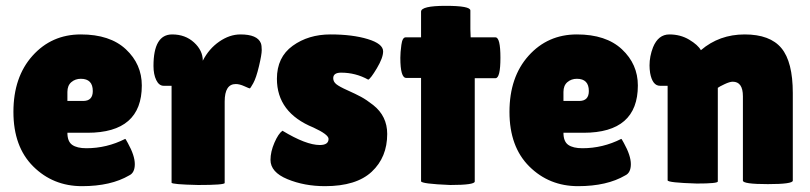

<svg xmlns="http://www.w3.org/2000/svg" viewBox="-20 -628 2777 658"><path d="M423 -27Q360 10 261 10Q162 10 94 -57.5Q26 -125 26 -244.5Q26 -364 91.5 -437Q157 -510 257 -510Q357 -510 411.5 -459Q466 -408 466 -335Q466 -173 280 -173H211Q211 -143 227.5 -131.5Q244 -120 276 -120Q346 -120 409 -152Q410 -153 418 -138Q442 -95 442 -65.5Q442 -36 423 -27ZM298 -316Q298 -358 257 -358Q238 -358 224.5 -346.5Q211 -335 211 -313V-282H265Q298 -282 298 -316Z M750 -1Q750 6 659 6Q568 4 568 -2V-334H541Q525 -334 515.5 -353.5Q506 -373 506 -402Q506 -510 570 -510Q615 -510 645 -482.5Q675 -455 675 -420Q696 -461 731.5 -485.5Q767 -510 804 -510Q862 -510 874 -480Q877 -472 877 -456.5Q877 -441 867.5 -401Q858 -361 848 -343Q838 -325 836 -325Q834 -325 817.5 -332.5Q801 -340 788 -340Q750 -340 750 -280Z M948 -180Q1029 -131 1076 -131Q1106 -131 1106 -152Q1106 -167 1054 -191Q929 -242 929 -358Q929 -432 983 -471Q1037 -510 1112.5 -510Q1188 -510 1240.5 -494Q1293 -478 1293 -452Q1293 -430 1271.5 -394Q1250 -358 1242 -355Q1199 -379 1149 -379Q1122 -379 1122 -360Q1122 -348 1132.5 -339.5Q1143 -331 1171 -318.5Q1199 -306 1217.5 -296Q1236 -286 1259 -268Q1307 -230 1307 -169Q1307 -89 1254 -39.5Q1201 10 1094 10Q1023 10 965 -14Q907 -38 907 -80Q907 -108 920.5 -139Q934 -170 948 -180Z M1607 -6Q1607 6 1523 6Q1423 2 1423 -7V-361H1372Q1352 -361 1352 -430Q1352 -448 1355.5 -474Q1359 -500 1370 -500H1423V-588Q1423 -608 1507.5 -608Q1592 -608 1592 -592V-528L1593 -500H1678Q1695 -500 1695 -430Q1695 -360 1678 -360H1607Z M2123 -27Q2060 10 1961 10Q1862 10 1794 -57.5Q1726 -125 1726 -244.5Q1726 -364 1791.5 -437Q1857 -510 1957 -510Q2057 -510 2111.5 -459Q2166 -408 2166 -335Q2166 -173 1980 -173H1911Q1911 -143 1927.5 -131.5Q1944 -120 1976 -120Q2046 -120 2109 -152Q2110 -153 2118 -138Q2142 -95 2142 -65.5Q2142 -36 2123 -27ZM1998 -316Q1998 -358 1957 -358Q1938 -358 1924.5 -346.5Q1911 -335 1911 -313V-282H1965Q1998 -282 1998 -316Z M2440 -6Q2440 1 2368 1Q2268 -2 2268 -10V-334H2242Q2216 -334 2208 -378Q2206 -391 2206 -404Q2206 -435 2218 -466Q2236 -510 2274 -510Q2312 -510 2342 -492Q2372 -474 2382 -456Q2445 -510 2532 -510Q2619 -510 2658 -463Q2697 -416 2697 -309V-9Q2697 3 2611.5 3Q2526 3 2526 -9V-298Q2526 -348 2491 -348Q2481 -348 2463 -339.5Q2445 -331 2440 -327Z"/></svg>

Font: Lilita One
Style: Regular
Weight: 400
Designer: Juan Montoreano
Foundry: Juan Montoreano
Version: Version 1.002